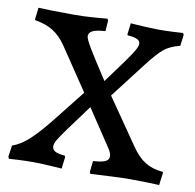

<svg xmlns="http://www.w3.org/2000/svg" viewBox="-75 -723 817 806"><g transform="rotate(10 333.5 -320.0)"><path d="M358 0 363 -48Q398 -50 414 -57Q430 -64 430 -80Q430 -95 412 -120L313 -269L232 -159Q206 -123 197 -107.5Q188 -92 188 -80Q188 -66 201 -59Q214 -52 242 -50L245 -44L239 6Q225 5 184 2.5Q143 0 120 0Q87 0 56 1.5Q25 3 14 4L10 -4L17 -53Q53 -65 89 -98.5Q125 -132 171 -190L277 -324L156 -504Q130 -542 98.5 -561.5Q67 -581 22 -588L20 -592L26 -642Q41 -641 85 -640Q129 -639 177 -639Q222 -639 265 -642.5Q308 -646 320 -647L323 -639L320 -594Q283 -592 266.5 -584Q250 -576 250 -561Q250 -549 274.5 -508.5Q299 -468 352 -387L387 -435Q426 -487 447.5 -519.5Q469 -552 469 -565Q469 -578 456.5 -584.5Q444 -591 415 -593L413 -597L419 -645L447 -643Q462 -642 491.5 -640.5Q521 -639 538 -639Q565 -639 598.5 -640.5Q632 -642 642 -643L646 -636L640 -588Q596 -577 571 -556Q546 -535 506 -483L390 -332L524 -138Q552 -97 583 -77.5Q614 -58 659 -54L661 -50L654 3Q640 2 603 1Q566 0 527 0Q493 0 436.5 3Q380 6 362 7Z"/></g></svg>

Font: Alegreya SC Medium
Style: Regular
Weight: 500
Designer: Juan Pablo del Peral
Foundry: Huerta Tipografica
Version: Version 2.007; ttfautohint (v1.6)